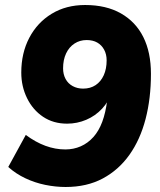

<svg xmlns="http://www.w3.org/2000/svg" viewBox="-20 -736 640 767"><path d="M242 11Q202 11 160.5 2.5Q119 -6 81 -24Q43 -42 13 -69L83 -197Q122 -168 161.5 -153.5Q201 -139 241 -139Q274 -139 302.5 -151.5Q331 -164 353 -188.5Q375 -213 388.5 -249.5Q402 -286 408 -334L413 -372L427 -371Q415 -331 388 -302Q361 -273 324.5 -257.5Q288 -242 248 -242Q193 -242 152 -269.5Q111 -297 88 -344Q65 -391 65 -446Q65 -524 97 -585Q129 -646 186.5 -681Q244 -716 320 -716Q404 -716 463 -682.5Q522 -649 552.5 -588Q583 -527 583 -441Q583 -343 561.5 -260.5Q540 -178 497 -117.5Q454 -57 390.5 -23Q327 11 242 11ZM312 -382Q341 -382 362 -396Q383 -410 394.5 -435.5Q406 -461 406 -495Q406 -519 396 -537.5Q386 -556 368.5 -566Q351 -576 326 -576Q299 -576 277.5 -562Q256 -548 244 -522.5Q232 -497 232 -463Q232 -439 242 -420.5Q252 -402 270.5 -392Q289 -382 312 -382Z"/></svg>

Font: Nunito Sans 12pt ExtraLight 12pt Black
Style: Italic
Weight: 900
Italic angle: -9°
Version: Version 3.101;gftools[0.9.27]